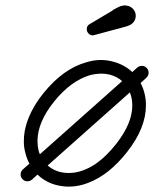

<svg xmlns="http://www.w3.org/2000/svg" viewBox="-20 -678 587 717"><path d="M315 -588 399 -638 404 -642Q415 -648 421 -651Q430 -656 439 -657Q440 -657 442 -657.5Q444 -658 446 -658Q455 -657 462 -655Q476 -649 483 -636Q485 -632 486 -628Q487 -624 487 -619Q487 -613 485 -607Q481 -594 468 -586Q461 -582 451 -579L332 -547Q329 -546 326 -546Q317 -546 310.5 -553Q304 -560 304 -569Q304 -575 306.5 -580Q309 -585 315 -588ZM237 19Q224 19 211 17Q158 10 120 -26L99 -7Q92 -1 82 -1Q72 -1 64.5 -8.5Q57 -16 57 -26.5Q57 -37 65 -45L90 -67Q81 -83 76 -102Q69 -126 69 -147.5Q69 -169 72 -187Q85 -259 143 -331Q216 -421 301 -445Q330 -454 356 -454Q382 -454 405 -447Q445 -436 474 -409L493 -426Q500 -432 510 -432Q520 -432 527.5 -424.5Q535 -417 535 -406.5Q535 -396 527 -388L505 -368Q525 -330 525 -285Q525 -200 455 -111Q388 -25 309 5Q273 19 237 19ZM415 -142Q474 -218 474 -284Q474 -311 465 -333L158 -60Q190 -32 237 -32Q263 -32 288 -41Q313 -50 334 -64Q376 -92 415 -142ZM436 -375Q417 -392 391 -399Q375 -403 361 -403Q337 -403 315 -397Q245 -376 183 -300Q120 -222 120 -151Q120 -133 124 -116Q126 -108 129 -102Z"/></svg>

Font: TT2020Base
Style: Italic
Weight: 400
Italic angle: -15°
Version: Version 0.2.000